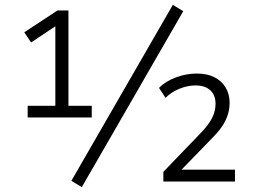

<svg xmlns="http://www.w3.org/2000/svg" viewBox="-20 -748 1047 791"><path d="M94 -264V-312H208V-657H234L108 -573L80 -615L217 -705H262V-312H358V-264ZM317 23 274 -3 692 -728 735 -702ZM653 0V-40L806 -199Q840 -234 854 -262.5Q868 -291 868 -320Q868 -356 846.5 -376Q825 -396 785 -396Q753 -396 719.5 -382.5Q686 -369 662 -345L635 -386Q663 -414 705.5 -429.5Q748 -445 791 -445Q833 -445 863 -430Q893 -415 909.5 -387.5Q926 -360 926 -324Q926 -287 909.5 -252.5Q893 -218 856 -181L722 -43V-49H948V0Z"/></svg>

Font: Nunito Sans 10pt Light
Style: Regular
Weight: 300
Designer: Vernon Adams
Foundry: Vernon Adams
Version: Version 3.101;gftools[0.9.27]